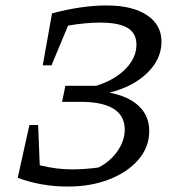

<svg xmlns="http://www.w3.org/2000/svg" viewBox="-20 -677 643 705"><path d="M45 -24 88 -218H120L126 -70Q161 -62 188.5 -58.5Q216 -55 246 -55Q269 -55 295 -57Q321 -59 342 -62Q386 -85 412 -123Q438 -161 438 -201Q438 -298 290 -303H208L220 -362H333Q401 -383 441 -424Q481 -465 481 -513Q481 -555 448.5 -574.5Q416 -594 348 -594Q294 -594 230 -583L169 -437H137L171 -628Q281 -657 371 -657Q466 -657 519.5 -621.5Q573 -586 573 -524Q573 -460 520.5 -409Q468 -358 382 -337Q453 -323 490.5 -287Q528 -251 528 -196Q528 -137 488.5 -91Q449 -45 381.5 -18.5Q314 8 229 8Q132 8 45 -24Z"/></svg>

Font: Piazzolla SC
Style: Italic
Weight: 400
Italic angle: -11.3°
Designer: Juan Pablo del Peral
Foundry: Huerta Tipografica
Version: Version 1.330